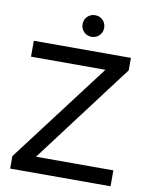

<svg xmlns="http://www.w3.org/2000/svg" viewBox="-96 -963 813 1034"><g transform="rotate(10 310.5 -446.5)"><path d="M581 -87H158L569 -632V-700H38V-613H445L32 -68V0H581ZM298 -792C309.3 -780.7 323.3 -775 340 -775C356.7 -775 370.7 -780.7 382 -792C393.3 -803.3 399 -817.3 399 -834C399 -850.7 393.3 -864.7 382 -876C370.7 -887.3 356.7 -893 340 -893C323.3 -893 309.3 -887.3 298 -876C286.7 -864.7 281 -850.7 281 -834C281 -817.3 286.7 -803.3 298 -792Z"/></g></svg>

Font: Rookery
Style: Regular
Weight: 400
Designer: Ryan Kimball / Julieta Ulanovsky
Foundry: Motorola Mobility LLC.
Version: Version 1.0